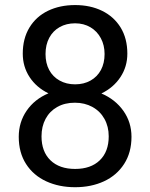

<svg xmlns="http://www.w3.org/2000/svg" viewBox="-20 -741 602 770"><path d="M507.3 -192.4Q507.3 -129.4 477.8 -83.5Q448.2 -37.6 397 -13.9Q345.7 9.8 281.2 9.8Q216.8 9.8 165.3 -13.9Q113.8 -37.6 84.5 -83.3Q55.2 -128.9 55.2 -192.4Q55.2 -251 86.9 -297.1Q118.7 -343.3 174.3 -366.7Q126 -390.1 98.6 -431.9Q71.3 -473.6 71.3 -525.9Q71.3 -586.4 98.1 -630.6Q125 -674.8 172.6 -697.8Q220.2 -720.7 281.2 -720.7Q342.3 -720.7 389.6 -697.5Q437 -674.3 463.9 -630.4Q490.7 -586.4 490.7 -525.9Q490.7 -473.6 462.9 -431.6Q435.1 -389.6 386.7 -366.2Q442.4 -342.3 474.9 -296.4Q507.3 -250.5 507.3 -192.4ZM162.6 -524.4Q162.6 -487.8 177.2 -460.4Q191.9 -433.1 219 -418Q246.1 -402.8 281.2 -402.8Q316.4 -402.8 343.3 -418Q370.1 -433.1 384.8 -460.4Q399.4 -487.8 399.4 -524.4Q399.4 -559.6 384.5 -587.6Q369.6 -615.7 342.8 -631.6Q315.9 -647.5 281.2 -647.5Q246.1 -647.5 219.2 -632.3Q192.4 -617.2 177.5 -589.4Q162.6 -561.5 162.6 -524.4ZM416 -194.3Q416 -233.4 398.9 -264.2Q381.8 -294.9 350.8 -312Q319.8 -329.1 280.3 -329.1Q239.7 -329.1 209.5 -312Q179.2 -294.9 162.8 -264.4Q146.5 -233.9 146.5 -194.3Q146.5 -132.8 182.4 -98.1Q218.3 -63.5 281.2 -63.5Q344.2 -63.5 380.1 -98.1Q416 -132.8 416 -194.3Z"/></svg>

Font: Heebo
Style: Regular
Weight: 400
Designer: Oded Ezer
Foundry: Meir Sadan
Version: Version 2.001; ttfautohint (v1.5.14-ce02) -l 8 -r 50 -G 200 